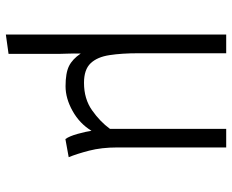

<svg xmlns="http://www.w3.org/2000/svg" viewBox="-87 -478 774 640"><g transform="rotate(90 300.0 -158.0)"><path d="M471.5 -525V-161.5Q471.5 -109.5 482.2 -68Q493 -26.5 504 0L443.5 11Q434 -2 426.2 -30Q418.5 -58 416 -76Q392 -36.5 350 -13Q308 10.5 267.5 10.5Q223.5 10.5 200.2 -1Q177 -12.5 158.5 -40Q158 -16 158.8 3.2Q159.5 22.5 159.5 29V200.5L95 209.5V-525H157.5V-232Q157.5 -176.5 163.8 -135.8Q170 -95 191 -73Q212 -51 256 -51Q309.5 -51 347.5 -77.8Q385.5 -104.5 409.5 -137.5V-525Z"/></g></svg>

Font: Fira Code Light Light
Style: Regular
Weight: 300
Monospace: yes
Version: Version 5.002